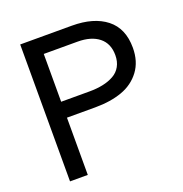

<svg xmlns="http://www.w3.org/2000/svg" viewBox="-131 -846 917 962"><g transform="rotate(-20 328.0 -365.0)"><path d="M174.8 -645V-390.1H325.2Q365.7 -390.1 398.2 -397Q430.7 -403.8 456.3 -418.2Q481.9 -432.6 495.8 -457.8Q509.8 -482.9 509.8 -517.1Q509.8 -579.1 468.5 -612.1Q427.2 -645 355 -645ZM174.8 -730H355Q471.7 -730 538.3 -677.5Q605 -625 605 -522Q605 -448.7 568.1 -399.2Q531.2 -349.6 469.7 -327.4Q408.2 -305.2 325.2 -305.2H174.8V0H80.1V-730Z"/></g></svg>

Font: Miedinger*
Style: Book
Weight: 400
Version: Version 001.000